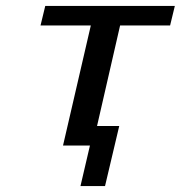

<svg xmlns="http://www.w3.org/2000/svg" viewBox="-20 -492 611 649"><path d="M117 -406 133 -472H571L555 -406H386L308 -66H383L335 137H252L284 0H193L287 -406Z"/></svg>

Font: Coval
Style: Italic
Weight: 400
Foundry: Context Ltd
Version: Version 001.000